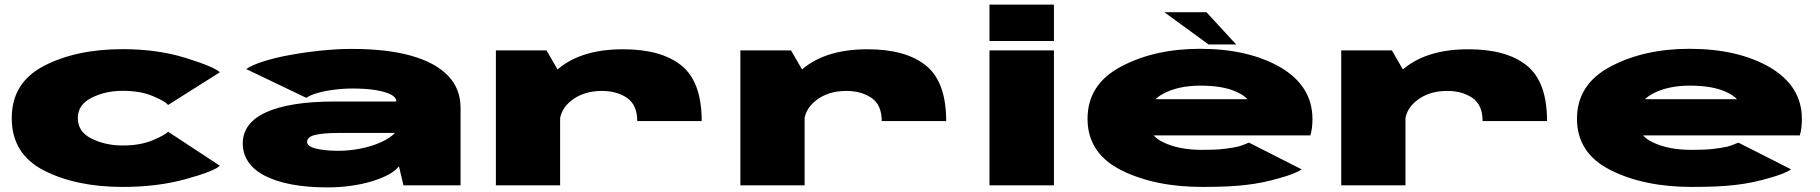

<svg xmlns="http://www.w3.org/2000/svg" viewBox="-20 -805 7904 834"><path d="M513 7Q664 7 787 -27Q910 -61 935 -85L710 -233Q700 -220 645 -196.5Q590 -173 513 -173Q439 -173 378.5 -202.5Q318 -232 318 -292Q318 -350.5 378 -380.5Q438 -410.5 513 -410.5Q591 -410.5 645.5 -387Q700 -363.5 710 -349L935 -491Q910 -515 787 -553.2Q664 -591.5 513 -591.5Q311 -591.5 171 -518.8Q31 -446 31 -292Q31 -136 171 -64.5Q311 7 513 7Z M1403.5 9Q1455 9 1503.5 2.2Q1552 -4.5 1593.2 -16.8Q1634.5 -29 1665.5 -45.5Q1696.5 -62 1713 -82.5L1732.5 0H1980.5V-337Q1980.5 -419.5 1926 -476.2Q1871.5 -533 1766.5 -562.8Q1661.5 -592.5 1508.5 -592.5Q1444 -592.5 1374.2 -585.2Q1304.5 -578 1240 -566.2Q1175.5 -554.5 1125 -538.5Q1074.5 -522.5 1049.5 -505L1310.5 -380Q1326.5 -391.5 1358.2 -400.8Q1390 -410 1430.5 -415.2Q1471 -420.5 1511 -420.5Q1570 -420.5 1612.5 -413.5Q1655 -406.5 1678.2 -394.2Q1701.5 -382 1701.5 -365V-364H1431Q1334 -364 1259.8 -352Q1185.5 -340 1135.2 -317Q1085 -294 1059.8 -260.2Q1034.5 -226.5 1034.5 -182Q1034.5 -137 1059 -101.2Q1083.5 -65.5 1131.5 -41Q1179.5 -16.5 1247.5 -3.8Q1315.5 9 1403.5 9ZM1449.5 -150Q1418 -150 1392.8 -152.8Q1367.5 -155.5 1349.8 -160.2Q1332 -165 1323 -172Q1314 -179 1314 -189Q1314 -199 1322 -206.5Q1330 -214 1346.2 -218.2Q1362.5 -222.5 1388.5 -225Q1414.5 -227.5 1450 -227.5H1694.5V-226.5Q1674 -205 1634.8 -187.2Q1595.5 -169.5 1546.8 -159.8Q1498 -150 1449.5 -150Z M2748 -279H3028Q3028 -449 2940.5 -520Q2853 -591 2686 -591Q2509 -591 2407.2 -508Q2305.5 -425 2305.5 -359L2411 -270Q2411 -329 2463.5 -369.5Q2516 -410 2594 -410Q2660 -410 2704 -379.5Q2748 -349 2748 -279ZM2134 0H2413V-484L2354 -586H2134Z M3810 -279H4090Q4090 -449 4002.5 -520Q3915 -591 3748 -591Q3571 -591 3469.2 -508Q3367.5 -425 3367.5 -359L3473 -270Q3473 -329 3525.5 -369.5Q3578 -410 3656 -410Q3722 -410 3766 -379.5Q3810 -349 3810 -279ZM3196 0H3475V-484L3416 -586H3196Z M4278 0H4558V-586H4278ZM4278 -785V-627H4558V-785Z M5203 7V-154Q5101 -154 5034 -186.5Q4966 -217 4966 -288Q4966 -363 5032 -397.5Q5098 -433 5194 -433Q5292 -433 5350 -406.5Q5384 -391 5399 -374H4942V-217H5672Q5681 -247 5681 -288Q5681 -430 5543 -512Q5403 -593 5193 -593Q4995 -593 4850 -516Q4704 -439 4704 -289Q4704 -139 4851 -65.5Q4996 7 5203 7ZM5203 -154V7Q5323 7 5394.5 -2Q5465 -10 5536.5 -31Q5608 -50.5 5634 -69.5L5405 -185.5Q5380 -174.5 5357.5 -168Q5334 -163 5298.5 -158.5Q5264 -154 5203 -154ZM5229.5 -612H5349.5L5220.5 -752H5037.5Z M6420 -279H6700Q6700 -449 6612.5 -520Q6525 -591 6358 -591Q6181 -591 6079.2 -508Q5977.5 -425 5977.5 -359L6083 -270Q6083 -329 6135.5 -369.5Q6188 -410 6266 -410Q6332 -410 6376 -379.5Q6420 -349 6420 -279ZM5806 0H6085V-484L6026 -586H5806Z M7329 7V-154Q7227 -154 7160 -186.5Q7092 -217 7092 -288Q7092 -363 7158 -397.5Q7224 -433 7320 -433Q7418 -433 7476 -406.5Q7510 -391 7525 -374H7068V-217H7798Q7807 -247 7807 -288Q7807 -430 7669 -512Q7529 -593 7319 -593Q7121 -593 6976 -516Q6830 -439 6830 -289Q6830 -139 6977 -65.5Q7122 7 7329 7ZM7329 -154V7Q7449 7 7520.5 -2Q7591 -10 7662.5 -31Q7734 -50.5 7760 -69.5L7531 -185.5Q7506 -174.5 7483.5 -168Q7460 -163 7424.5 -158.5Q7390 -154 7329 -154Z"/></svg>

Font: Anybody ExtraExpanded Black
Style: Regular
Weight: 900
Width: 8
Version: Version 1.113;gftools[0.9.25]